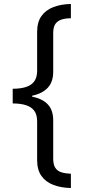

<svg xmlns="http://www.w3.org/2000/svg" viewBox="-20 -812 431 967"><path d="M44 -365Q84 -365 111.5 -374Q139 -383 153 -403Q167 -423 167 -455V-651Q167 -701 189 -731.5Q211 -762 249.5 -776.5Q288 -791 337 -792V-720Q310 -720 290 -713.5Q270 -707 259 -691.5Q248 -676 248 -645V-450Q248 -400 221 -370.5Q194 -341 142 -330V-325Q194 -315 221 -286Q248 -257 248 -206V-13Q248 18 259 34Q270 50 290 56Q310 62 337 63V135Q288 134 249.5 119.5Q211 105 189 74.5Q167 44 167 -6V-201Q167 -234 153 -253.5Q139 -273 111.5 -282Q84 -291 44 -291Z"/></svg>

Font: usinhala25
Style: Book
Weight: 400
Designer: Jelle Bosma - Monotype Design Team
Foundry: Monotype Imaging Inc.
Version: Version 2.003